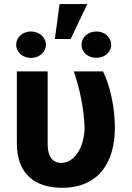

<svg xmlns="http://www.w3.org/2000/svg" viewBox="-20 -886 629 916"><path d="M60.4 -545.5V-203.1C60.4 -55.8 146.3 9.9 275.9 9.9C454.2 9.9 528.1 -115.8 528.1 -277C528.1 -380.7 501.8 -485.8 471.2 -545.5H332C360.4 -464.5 381 -364 383.5 -277C383.2 -192.5 340.6 -108.7 271.3 -108.7C237.2 -108.7 207 -131 207.4 -201.7V-545.5ZM57.2 -672.6C56.8 -637.4 88.1 -609.7 127.8 -609.7C168 -609.7 198.9 -637.4 199.2 -672.6C198.9 -707.4 168 -735.8 127.8 -735.8C87.4 -735.8 56.8 -707.4 57.2 -672.6ZM241.8 -699.9H317.1L396.3 -866.5H264.2ZM369 -671.9C368.6 -637.8 398.4 -610.1 440.3 -610.1C479.4 -610.1 510.3 -637.1 510.7 -671.9C510.3 -708.1 479.4 -735.8 440.3 -735.8C398.4 -735.8 368.6 -707.4 369 -671.9Z"/></svg>

Font: Magic Ui Pro
Style: Bold
Weight: 700
Designer: Stefan Endress, Andreas Faust
Version: Version 1.000;FEAKit 1.0